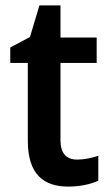

<svg xmlns="http://www.w3.org/2000/svg" viewBox="-20 -681 409 711"><path d="M266 -90C226 -90 204 -113 204 -161V-448H338V-542H204V-661H126L91 -544L18 -505V-448H83V-160C83 -34 143 10 233 10C276 10 317 1 344 -12V-104C319 -96 292 -90 266 -90Z"/></svg>

Font: Noto Sans Kannada SemiCondensed SemiBold
Style: Regular
Weight: 600
Width: 4
Designer: Jelle Bosma - Monotype Design Team
Foundry: Monotype Imaging Inc.
Version: Version 2.005